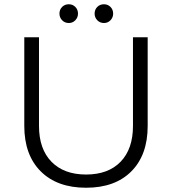

<svg xmlns="http://www.w3.org/2000/svg" viewBox="-20 -875 807 901"><path d="M346 -811Q346 -793 333.5 -780Q321 -767 303 -767Q284 -767 271.5 -780Q259 -793 259 -811Q259 -830 271.5 -842.5Q284 -855 303 -855Q321 -855 333.5 -842.5Q346 -830 346 -811ZM511 -811Q511 -793 498.5 -780Q486 -767 468 -767Q449 -767 436.5 -780Q424 -793 424 -811Q424 -830 436.5 -842.5Q449 -855 468 -855Q486 -855 498.5 -842.5Q511 -830 511 -811ZM384 -56Q488 -56 546 -116Q604 -176 604 -284V-700H673V-284Q673 -148 596.5 -71Q520 6 384 6Q248 6 171 -71Q94 -148 94 -284V-700H163V-284Q163 -176 221.5 -116Q280 -56 384 -56Z"/></svg>

Font: TypoPRO Montserrat
Style: Regular
Weight: 300
Designer: Julieta Ulanovsky
Foundry: Julieta Ulanovsky
Version: Version 6.001